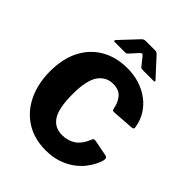

<svg xmlns="http://www.w3.org/2000/svg" viewBox="-265 -1107 1261 1261"><g transform="rotate(45 365.5 -476.5)"><path d="M384 -752Q444 -752 496.5 -735Q549 -718 589.5 -687.5Q630 -657 656 -616Q682 -575 691 -527Q696 -508 692.5 -502.5Q689 -497 679 -496L523 -485Q513 -485 510.5 -489.5Q508 -494 506 -503Q497 -551 470 -582Q443 -613 389 -613Q324 -613 286 -558.5Q248 -504 248 -376Q248 -247 283.5 -192Q319 -137 389 -137Q443 -137 483.5 -164.5Q524 -192 550 -259Q555 -270 575 -266L688 -244Q692 -243 697.5 -237.5Q703 -232 700 -214Q696 -196 682.5 -168Q669 -140 645 -109Q621 -78 584 -51Q547 -24 497 -7Q447 10 383 10Q277 10 199 -39.5Q121 -89 79 -177Q37 -265 37 -379Q37 -493 79 -576.5Q121 -660 199.5 -706Q278 -752 384 -752ZM441 -822 398 -876Q388 -888 383 -888Q378 -888 366 -876L317 -822Q311 -816 306.5 -815Q302 -814 293 -814H202Q194 -814 193.5 -818.5Q193 -823 200 -831L310 -948Q317 -956 324 -959.5Q331 -963 344 -963H429Q439 -963 444.5 -959Q450 -955 455 -950L564 -831Q581 -814 563 -814H466Q458 -814 452 -815Q446 -816 441 -822Z"/></g></svg>

Font: Libre Franklin ExtraBold
Style: Regular
Weight: 800
Designer: Pablo Impallari, Rodrigo Fuenzalida, Nhung Nguyen
Foundry: Impallari Type
Version: Version 3.000